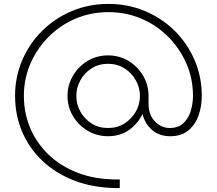

<svg xmlns="http://www.w3.org/2000/svg" viewBox="-20 -743 1108 981"><path d="M572 218Q453 216 358 179Q263 142 195.5 77.5Q128 13 92.5 -71.5Q57 -156 57 -253Q57 -351 94 -436.5Q131 -522 196.5 -586.5Q262 -651 348.5 -687Q435 -723 534 -723Q633 -723 719.5 -687Q806 -651 871.5 -586.5Q937 -522 974 -436.5Q1011 -351 1011 -253Q1011 -200 994.5 -153Q978 -106 942.5 -76.5Q907 -47 850 -47Q795 -47 758.5 -77.5Q722 -108 708 -160Q683 -109 638 -78Q593 -47 532 -47Q475 -47 428 -75Q381 -103 353 -149.5Q325 -196 325 -253Q325 -309 353 -356.5Q381 -404 428 -432Q475 -460 532 -460Q589 -460 636 -432Q683 -404 711 -356.5Q739 -309 739 -253V-211Q739 -157 771.5 -123Q804 -89 847 -89Q891 -89 917 -113.5Q943 -138 954.5 -176Q966 -214 966 -253Q966 -341 932.5 -418Q899 -495 840 -554.5Q781 -614 702.5 -647.5Q624 -681 534 -681Q444 -681 365.5 -647.5Q287 -614 228 -554.5Q169 -495 135.5 -418Q102 -341 102 -253Q102 -166 134 -89.5Q166 -13 227 46Q288 105 375 139Q462 173 572 174H592V218ZM532 -89Q580 -89 616.5 -112.5Q653 -136 674 -173Q695 -210 695 -253Q695 -295 674 -332.5Q653 -370 616.5 -393.5Q580 -417 532 -417Q484 -417 447.5 -393.5Q411 -370 390.5 -332.5Q370 -295 370 -253Q370 -210 390.5 -173Q411 -136 447.5 -112.5Q484 -89 532 -89Z"/></svg>

Font: MuseoModerno ExtraLight
Style: Regular
Weight: 200
Designer: Pablo Cosgaya, Héctor Gatti, Marcela Romero, and the Authors of The MuseoModerno Project.
Foundry: Omnibus-Type Team
Version: Version 1.001